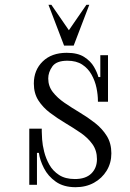

<svg xmlns="http://www.w3.org/2000/svg" viewBox="-20 -770 540 800"><path d="M295 10Q245 10 212.5 -13Q180 -36 163 -69.5Q146 -103 142 -133H134V0H102V-234H154V-222Q154 -212 155.5 -189Q157 -166 164 -138Q171 -110 185.5 -84Q200 -58 226 -41Q252 -24 292 -24Q337 -24 360.5 -47Q384 -70 384 -107Q384 -143 365 -169.5Q346 -196 316 -216.5Q286 -237 252.5 -257Q219 -277 189 -299.5Q159 -322 140 -351.5Q121 -381 121 -422Q121 -478 158 -514Q195 -550 258 -550Q304 -550 331 -532.5Q358 -515 371.5 -491.5Q385 -468 390 -449H398V-540H430V-346H388V-349Q388 -375 382 -404Q376 -433 361.5 -459Q347 -485 322.5 -501Q298 -517 261 -517Q215 -517 198 -493Q181 -469 181 -443Q181 -411 200 -386.5Q219 -362 249 -341.5Q279 -321 312.5 -301Q346 -281 376 -257.5Q406 -234 425 -203.5Q444 -173 444 -131Q444 -91 424.5 -59Q405 -27 371.5 -8.5Q338 10 295 10ZM247 -580 182 -750H194L267 -644L340 -750H352L287 -580Z"/></svg>

Font: Xanh Mono
Style: Regular
Weight: 400
Monospace: yes
Designer: Lam Bao, Duy Dao
Foundry: Yellow Type Foundry
Version: Version 3.101; ttfautohint (v1.8.3)